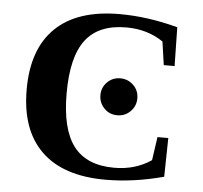

<svg xmlns="http://www.w3.org/2000/svg" viewBox="-50 -714 821 776"><g transform="rotate(5 361.0 -326.0)"><path d="M218.8 -324.7Q218.8 -179.2 271.5 -110.4Q324.2 -41.5 436.5 -41.5Q522 -41.5 586.4 -85.4L600.1 -180.2H644L641.1 -22.9Q519 9.8 405.3 9.8Q233.9 9.8 145.3 -76.2Q56.6 -162.1 56.6 -326.2Q56.6 -490.7 145.3 -576.4Q233.9 -662.1 405.3 -662.1Q519 -662.1 641.1 -629.4L644 -472.2H600.1L586.4 -566.9Q522 -610.8 436.5 -610.8Q324.2 -610.8 271.5 -541.7Q218.8 -472.7 218.8 -324.7ZM505.4 -329.1Q505.4 -297.9 483.6 -275.9Q461.9 -253.9 430.2 -253.9Q398.4 -253.9 377 -276.1Q355.5 -298.3 355.5 -329.1Q355.5 -360.4 377.2 -382.1Q398.9 -403.8 430.2 -403.8Q460.9 -403.8 483.2 -382.3Q505.4 -360.8 505.4 -329.1Z"/></g></svg>

Font: Liberation Serif
Style: Bold
Weight: 700
Designer: Steve Matteson
Foundry: Ascender Corporation
Version: Version 2.1.5